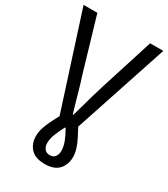

<svg xmlns="http://www.w3.org/2000/svg" viewBox="-213 -753 941 1074"><g transform="rotate(30 257.5 -216.0)"><path d="M256 224Q195 224 165.5 192.5Q136 161 136 111Q136 86 144.5 59Q153 32 169.5 -1Q186 -34 209 -77L202 -28L0 -656H89L190 -313Q203 -274 212.5 -239.5Q222 -205 232 -170.5Q242 -136 254 -95H258Q270 -136 279.5 -170.5Q289 -205 299 -239.5Q309 -274 321 -313L430 -656H515L307 -28L301 -77Q324 -34 341 -1Q358 32 366.5 59Q375 86 375 111Q375 161 345.5 192.5Q316 224 256 224ZM256 167Q279 167 290 151.5Q301 136 301 114Q301 87 289.5 56.5Q278 26 257 -10H253Q234 26 222 56.5Q210 87 210 114Q210 136 221.5 151.5Q233 167 256 167Z"/></g></svg>

Font: Source Sans 3 ExtraLight
Style: Regular
Weight: 400
Version: Version 3.052;hotconv 1.1.0;makeotfexe 2.6.0